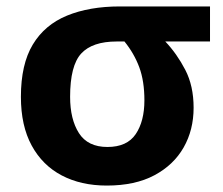

<svg xmlns="http://www.w3.org/2000/svg" viewBox="-20 -567 693 597"><path d="M582 -232Q582 -163 551 -108.5Q520 -54 460 -22Q400 10 312 10Q232 10 172 -21.5Q112 -53 78.5 -114.5Q45 -176 45 -266Q45 -367 82 -428.5Q119 -490 188.5 -518.5Q258 -547 353 -547H633V-438H494Q530 -400 556 -350Q582 -300 582 -232ZM198 -266Q198 -196 225.5 -153Q253 -110 314 -110Q375 -110 402 -150Q429 -190 429 -255Q429 -315 413 -358Q397 -401 367 -438H343Q267 -438 232.5 -400.5Q198 -363 198 -266Z"/></svg>

Font: Noto IKEA Arabic
Style: Bold
Weight: 700
Designer: Monotype Design Team
Foundry: Monotype Imaging Inc.
Version: Version 1.200